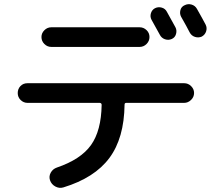

<svg xmlns="http://www.w3.org/2000/svg" viewBox="-20 -856 1040 925"><path d="M726.6 -816.4Q742.2 -824.2 759.3 -819.3Q776.4 -814.5 784.2 -798.8Q819.3 -735.4 825.2 -724.6Q833 -710 828.1 -692.4Q823.2 -674.8 807.1 -668Q791 -661.1 774.4 -667Q757.8 -672.9 750 -688.5Q715.8 -750 710 -760.7Q702.1 -775.4 707 -792Q711.9 -808.6 726.6 -816.4ZM928.7 -813.5Q957 -763.7 970.7 -737.3Q978.5 -721.7 973.1 -705.1Q967.8 -688.5 952.1 -679.7Q936.5 -672.9 919.4 -678.2Q902.3 -683.6 893.6 -700.2Q880.9 -725.6 852.5 -775.4Q844.7 -790 849.1 -807.1Q853.5 -824.2 870.1 -831.1Q885.7 -838.9 902.8 -834Q919.9 -829.1 928.7 -813.5ZM227.5 -724.6H652.3Q671.9 -724.6 686 -710.9Q700.2 -697.3 700.2 -677.7Q700.2 -658.2 686 -644Q671.9 -629.9 652.3 -629.9H227.5Q208 -629.9 193.8 -644Q179.7 -658.2 179.7 -677.7Q179.7 -696.3 193.8 -710.4Q208 -724.6 227.5 -724.6ZM112.3 -360.4Q93.8 -360.4 79.6 -374Q65.4 -387.7 65.4 -407.7Q65.4 -427.7 78.6 -441.4Q91.8 -455.1 112.3 -455.1H867.2Q886.7 -455.1 900.9 -440.9Q915 -426.8 915 -408.2Q915 -388.7 900.4 -374.5Q885.7 -360.4 867.2 -360.4H587.9Q580.1 -360.4 580.1 -351.6Q578.1 -190.4 506.8 -94.7Q435.5 1 285.2 46.9Q265.6 52.7 246.6 42.5Q227.5 32.2 220.7 11.7Q214.8 -6.8 224.6 -24.4Q234.4 -42 253.9 -48.8Q369.1 -87.9 418.5 -157.2Q467.8 -226.6 469.7 -350.6Q469.7 -359.4 460.9 -360.4Z"/></svg>

Font: Rounded Mgen+ 1m medium
Style: Regular
Weight: 500
Designer: [Source Han Sans]
Ryoko NISHIZUKA  (kana & ideographs); Paul D. Hunt (Latin, Greek & Cyrillic); Wenlong ZHANG  (bopomofo
Version: Version 1.059.20150602